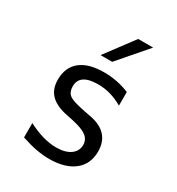

<svg xmlns="http://www.w3.org/2000/svg" viewBox="-195 -939 991 1075"><g transform="rotate(30 301.0 -401.5)"><path d="M319.8 -633.3 478.5 -816.9H381.8L244.6 -633.3ZM445.3 -31.7Q473.6 -53.7 488.3 -85.9Q502.9 -118.2 502.9 -158.2Q502.9 -219.7 468.8 -257.6Q434.6 -295.4 367.2 -308.1L331.1 -314.9Q286.6 -323.7 259 -332Q231.4 -340.3 219.2 -350.1Q208 -358.9 202.4 -372.8Q196.8 -386.7 196.8 -404.3Q196.8 -484.9 314.9 -484.9Q357.9 -484.9 396.2 -473.9Q434.6 -462.9 475.1 -439.9V-527.8Q396.5 -560.1 312 -560.1Q211.4 -560.1 158.7 -517.6Q106 -475.1 106 -395.5Q106 -364.7 114.5 -341.1Q123 -317.4 140.6 -299.3Q176.3 -262.2 254.9 -247.1L288.6 -240.2L292.5 -239.3Q357.4 -225.1 384.8 -204.1Q412.1 -183.1 412.1 -148.9Q412.1 -109.4 379.4 -85.4Q345.7 -61 287.1 -61Q204.1 -61 104 -112.8V-20Q156.2 -2.4 200.4 5.9Q244.6 14.2 286.6 14.2Q336.4 14.2 377 2.4Q417.5 -9.3 445.3 -31.7Z"/></g></svg>

Font: Hack Dev
Style: Regular
Weight: 400
Designer: Christopher Simpkins
Foundry: Christopher Simpkins
Version: Version 2.0315